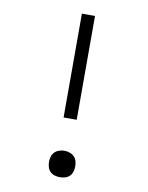

<svg xmlns="http://www.w3.org/2000/svg" viewBox="-84 -796 668 865"><g transform="rotate(10 250.0 -363.5)"><path d="M220 -260V-735H280V-260ZM250 8Q238 8 226 4.5Q214 1 205.5 -7.5Q197 -16 193.5 -28Q190 -40 190 -52Q190 -65 193.5 -76.5Q197 -88 205.5 -96.5Q214 -105 226 -109Q238 -113 250 -113Q262 -113 274 -109Q286 -105 294.5 -96.5Q303 -88 306.5 -76.5Q310 -65 310 -52Q310 -40 306.5 -28Q303 -16 294.5 -7.5Q286 1 274 4.5Q262 8 250 8Z"/></g></svg>

Font: Iosevka Custom Light
Style: Regular
Weight: 300
Monospace: yes
Designer: Belleve Invis
Foundry: Belleve Invis
Version: Version 27.3.5